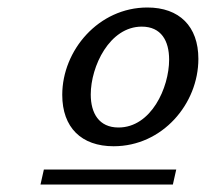

<svg xmlns="http://www.w3.org/2000/svg" viewBox="-20 -730 549 512"><path d="M146 -477C146 -390 197 -340 283 -340C413 -340 509 -453 509 -573C509 -660 458 -710 373 -710C243 -710 146 -596 146 -477ZM222 -478C222 -553 272 -659 358 -659C410 -659 431 -621 431 -571C431 -496 383 -390 296 -390C244 -390 222 -428 222 -478ZM441 -238 450 -278H97L88 -238Z"/></svg>

Font: Perun Medium Italic
Style: Regular
Weight: 500
Italic angle: -12°
Foundry: Copyright (c) Stefan Peev, Context Ltd, 2016
Version: Version 1.026